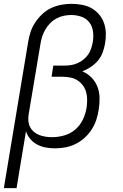

<svg xmlns="http://www.w3.org/2000/svg" viewBox="-21 -763 641 998"><path d="M-1 215 125 -543Q129 -569 137.5 -595.5Q146 -622 161.5 -645.5Q177 -669 198 -689Q219 -709 244.5 -721Q270 -733 297 -738Q324 -743 350 -743Q378 -743 405 -738Q432 -733 454.5 -720.5Q477 -708 494 -688Q511 -668 519.5 -643.5Q528 -619 529 -591.5Q530 -564 525 -536Q521 -513 512.5 -490Q504 -467 488 -448Q472 -429 451 -415Q430 -401 407 -392Q434 -381 454.5 -360Q475 -339 485.5 -312Q496 -285 496.5 -254.5Q497 -224 492 -193Q488 -166 479.5 -140Q471 -114 455.5 -90Q440 -66 418.5 -46.5Q397 -27 371.5 -14.5Q346 -2 319 3Q292 8 266 8Q265 8 265 8Q265 8 265 8Q240 8 216 3.5Q192 -1 171.5 -12Q151 -23 136 -41Q121 -59 114 -81L65 215ZM250 -50Q281 -50 313 -59Q345 -68 370.5 -90Q396 -112 410 -142Q424 -172 429 -203Q432 -224 432 -245Q432 -266 426.5 -285Q421 -304 409.5 -319.5Q398 -335 381.5 -345.5Q365 -356 345 -360Q325 -364 304 -364H247L256 -422H314Q330 -422 347 -424.5Q364 -427 380.5 -434Q397 -441 411.5 -452.5Q426 -464 436.5 -478.5Q447 -493 452.5 -510Q458 -527 461 -543Q466 -571 462.5 -598.5Q459 -626 443.5 -646.5Q428 -667 402.5 -676Q377 -685 350 -685Q330 -685 310.5 -681Q291 -677 272.5 -667Q254 -657 239.5 -642Q225 -627 214.5 -609Q204 -591 198 -572Q192 -553 189 -533L128 -169Q125 -151 126.5 -134Q128 -117 135.5 -102.5Q143 -88 155.5 -77.5Q168 -67 183.5 -61Q199 -55 216 -52.5Q233 -50 250 -50Z"/></svg>

Font: Iosevka SS04 Lt Ex Obl
Style: Regular
Weight: 300
Width: 7
Italic angle: -9°
Monospace: yes
Designer: Belleve Invis
Foundry: Belleve Invis
Version: Version 19.0.0; ttfautohint (v1.8.4)